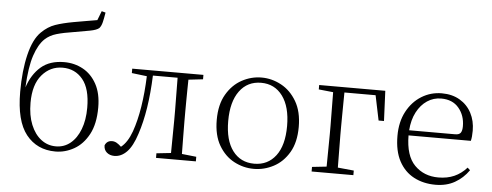

<svg xmlns="http://www.w3.org/2000/svg" viewBox="-53 -968 2879 1123"><g transform="rotate(5 1386.5 -406.5)"><path d="M303.2 -16.1Q351.6 -16.1 388.4 -46.1Q425.3 -76.2 446 -130.4Q466.8 -184.6 466.8 -256.8Q466.8 -368.7 421.6 -423.3Q376.5 -478 303.2 -478Q231 -478 182.4 -421.1Q133.8 -364.3 133.8 -257.8Q133.8 -183.1 156 -128.9Q178.2 -74.7 216.3 -45.4Q254.4 -16.1 303.2 -16.1ZM303.2 14.2Q194.8 14.2 131.3 -65.4Q67.9 -145 67.9 -315.9Q67.9 -439.9 90.8 -534.7Q113.8 -629.4 158.2 -671.9Q194.8 -708 237.8 -722.9Q280.8 -737.8 342.8 -749Q377.4 -755.9 414.3 -761.5Q451.2 -767.1 481 -772.9L502 -827.1L524.9 -820.8Q519.5 -787.1 513.9 -763.9Q508.3 -740.7 497.1 -728Q482.9 -715.3 443.6 -707.8Q404.3 -700.2 354 -691.9Q290 -682.1 250 -670.4Q210 -658.7 183.1 -633.8Q147.9 -601.1 125 -533Q102.1 -464.8 96.2 -344.2Q121.6 -421.4 173.3 -466.3Q225.1 -511.2 310.1 -511.2Q370.6 -511.2 420.7 -483.6Q470.7 -456.1 500.7 -401.1Q530.8 -346.2 530.8 -264.2Q530.8 -167.5 497.6 -106Q464.4 -44.4 412.1 -15.1Q359.9 14.2 303.2 14.2Z M977.1 0H893.1V-26.9L978 -36.1L980 -226.1V-283.2L978 -478H833Q825.2 -271 778.8 -131.8Q754.9 -57.1 721.9 -23.7Q689 9.8 648.9 9.8Q622.1 9.8 604.5 -5.4Q586.9 -20.5 586.9 -46.9Q598.6 -75.2 628.9 -75.2Q643.1 -75.2 656 -67.9Q668.9 -60.5 683.1 -46.9Q721.2 -76.7 745.1 -143.1Q768.1 -208 781.2 -291Q794.4 -374 797.9 -471.2L709 -481.9V-507.8H1127V-481.9L1042 -472.2Q1041.5 -444.3 1041 -410.4Q1040.5 -376.5 1040.3 -343Q1040 -309.6 1040 -283.2V-226.1Q1040 -185.5 1040.8 -131.3Q1041.5 -77.1 1042 -36.1L1127 -26.9V0Z M1467.8 14.2Q1406.7 14.2 1351.8 -14.9Q1296.9 -43.9 1262.2 -103.3Q1227.5 -162.6 1227.5 -252.9Q1227.5 -342.8 1262.5 -402.6Q1297.4 -462.4 1352.3 -492.2Q1407.2 -522 1467.8 -522Q1528.3 -522 1583.5 -492.2Q1638.7 -462.4 1673.8 -402.6Q1709 -342.8 1709 -252.9Q1709 -162.6 1674.1 -103.3Q1639.2 -43.9 1584 -14.9Q1528.8 14.2 1467.8 14.2ZM1467.8 -16.1Q1547.4 -16.1 1594 -77.4Q1640.6 -138.7 1640.6 -252Q1640.6 -365.2 1594 -428.2Q1547.4 -491.2 1467.8 -491.2Q1387.7 -491.2 1341.3 -428.2Q1294.9 -365.2 1294.9 -252Q1294.9 -138.7 1341.3 -77.4Q1387.7 -16.1 1467.8 -16.1Z M1806.6 -481.9V-507.8H2194.8L2202.6 -331.1H2170.9L2140.6 -477.1H1957.5Q1957 -449.7 1956.8 -414.1Q1956.5 -378.4 1956.1 -342Q1955.6 -305.7 1955.6 -274.9V-226.1L1957.5 -36.1L2051.8 -26.9V0H1806.6V-26.9L1891.6 -36.1L1893.6 -226.1V-274.9L1891.6 -473.1Z M2534.7 14.2Q2463.4 14.2 2407.7 -15.1Q2352.1 -44.4 2320.3 -103.5Q2288.6 -162.6 2288.6 -252Q2288.6 -334 2321 -394.8Q2353.5 -455.6 2407.5 -488.8Q2461.4 -522 2525.9 -522Q2587.4 -522 2632.1 -495.4Q2676.8 -468.8 2700.7 -423.1Q2724.6 -377.4 2724.6 -319.8Q2724.6 -282.7 2718.8 -259.8H2353Q2353.5 -140.6 2408.2 -85.2Q2462.9 -29.8 2547.9 -29.8Q2600.1 -29.8 2640.9 -47.9Q2681.6 -65.9 2713.9 -102.1L2729 -87.9Q2695.8 -40.5 2647.5 -13.2Q2599.1 14.2 2534.7 14.2ZM2354 -290H2624Q2647.9 -290 2656.5 -302.5Q2665 -314.9 2665 -340.8Q2665 -403.8 2628.4 -447.5Q2591.8 -491.2 2524.9 -491.2Q2480 -491.2 2442.9 -466.6Q2405.8 -441.9 2382.1 -396.7Q2358.4 -351.6 2354 -290Z"/></g></svg>

Font: Source Han Serif TW ExtraLight
Style: Regular
Weight: 250
Designer: Ryoko NISHIZUKA Ë•øÂ°öÊ∂ºÂ≠ê (kana & ideographs); Frank Grie√ühammer (Latin, Greek & Cyrillic); Wenlong ZHANG Âº†ÊñáÈæô 
Foundry: Adobe
Version: Version 2.003;hotconv 1.1.1;makeotfexe 2.6.0